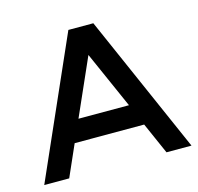

<svg xmlns="http://www.w3.org/2000/svg" viewBox="-81 -589 696 674"><g transform="rotate(-15 267.5 -252.0)"><path d="M141.2 -114.4 90.7 0H0L222.7 -504.1H313.4L535.1 0H444.3L393.8 -114.4ZM359.8 -193.8 268 -401 176.3 -193.8Z"/></g></svg>

Font: NATS
Style: Regular
Weight: 400
Designer: Purushoth Kumar Guthula
Foundry: Silicon Andhra, USA.
Version: Version 1.0.4; ttfautohint (v1.2.25-373a) -l 7 -r 28 -G 50 -